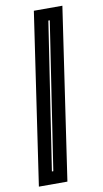

<svg xmlns="http://www.w3.org/2000/svg" viewBox="-95 -794 501 938"><g transform="rotate(-10 156.0 -325.0)"><path d="M19 100.5 144 -750H285.5L160.5 100.5ZM94.5 38.5H101.5L212.5 -690.5H205.5Z"/></g></svg>

Font: Tourney ExtraBold
Style: Regular
Weight: 800
Designer: Tyler Finck
Foundry: Etcetera Type Co
Version: Version 1.015